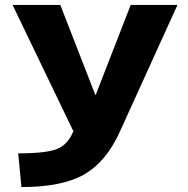

<svg xmlns="http://www.w3.org/2000/svg" viewBox="-20 -750 762 780"><path d="M67 10 54 -127Q170 -127 213.5 -145.5Q257 -164 278 -217L31 -730H225L367 -365H369L511 -730H701L466 -213Q410 -91 320.5 -40.5Q231 10 67 10Z"/></svg>

Font: Mplus 1p ExtraBold
Style: Regular
Weight: 800
Version: Version 1.061